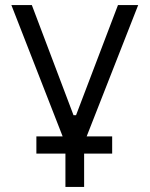

<svg xmlns="http://www.w3.org/2000/svg" viewBox="-20 -540 592 760"><path d="M124 68H239V200H313V68H424V0H323L527 -520H447L281 -84H271L106 -520H25L228 0H124Z"/></svg>

Font: Fixel Display Regular
Style: Regular
Weight: 400
Designer: AlfaBravo + MacPaw
Foundry: Kyrylo Tkachov, Marchela Mozhyna, Serhii Makarenko, Maria Weinstein, Zakhar Kryvoshyya
Version: Version 1.211